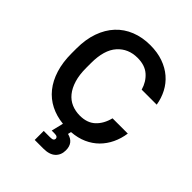

<svg xmlns="http://www.w3.org/2000/svg" viewBox="-252 -842 1174 1174"><g transform="rotate(45 335.0 -255.0)"><path d="M260 122H315Q333 122 339.5 117Q346 112 346 104Q346 96 339.5 91Q333 86 315 86H293L312 8Q252 2 202.5 -23Q153 -48 118 -91.5Q83 -135 64 -196Q45 -257 45 -334V-376Q45 -455 67 -517Q89 -579 129 -622Q169 -665 225.5 -687.5Q282 -710 350 -710Q412 -710 461.5 -692.5Q511 -675 547 -644Q583 -613 605 -571Q627 -529 635 -480H505Q490 -533 452 -566.5Q414 -600 350 -600Q270 -600 220.5 -544.5Q171 -489 171 -376V-334Q171 -274 184.5 -230Q198 -186 221.5 -157Q245 -128 278 -114Q311 -100 350 -100Q413 -100 450.5 -135Q488 -170 503 -230H635Q628 -181 608 -139Q588 -97 556.5 -65.5Q525 -34 481.5 -14.5Q438 5 383 9L378 30Q440 45 440 110Q440 151 413.5 175.5Q387 200 335 200H260Z"/></g></svg>

Font: PT Root UI Bold
Style: Regular
Weight: 700
Designer: Vitaly Kuzmin
Foundry: ParaType Ltd.
Version: Version 2.000G